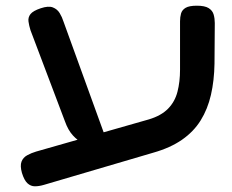

<svg xmlns="http://www.w3.org/2000/svg" viewBox="-20 -603 814 674"><path d="M134 46Q117 51 102.5 51Q88 51 76.5 40.5Q65 30 57 4Q50 -21 55.5 -35.5Q61 -50 75.5 -58Q90 -66 107 -71L503 -184Q546 -197 570 -221.5Q594 -246 603 -281Q612 -316 612 -358V-528Q612 -543 615.5 -555.5Q619 -568 631.5 -575.5Q644 -583 671 -583Q699 -583 712.5 -574.5Q726 -566 730 -552Q734 -538 734 -522L733 -380Q732 -320 720.5 -270Q709 -220 684.5 -180.5Q660 -141 619 -112.5Q578 -84 518 -67ZM271 -101Q253 -109 236 -127.5Q219 -146 208 -177L87 -497Q82 -513 80 -527.5Q78 -542 87 -553.5Q96 -565 123 -574Q150 -583 165.5 -577Q181 -571 189.5 -557Q198 -543 203 -527L352 -116Z"/></svg>

Font: Fredoka Expanded Medium
Style: Regular
Weight: 500
Width: 7
Designer: Ben Nathan
Foundry: Milena B. Brandão, Ben Nathan
Version: Version 2.001